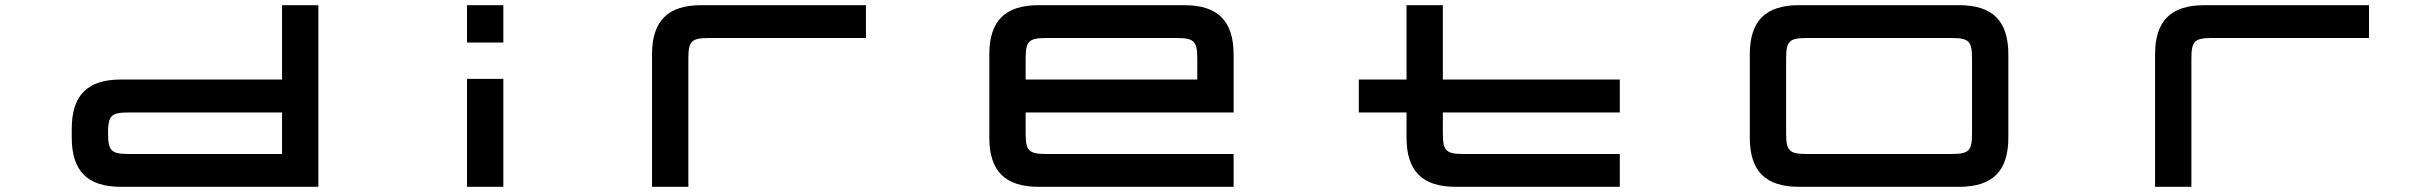

<svg xmlns="http://www.w3.org/2000/svg" viewBox="-20 -720 9347 740"><path d="M446.5 0H1207V-700H1067V-413.5H446.5C317 -413.5 256.5 -353 256.5 -223.5V-190C256.5 -60.5 317 0 446.5 0ZM396.5 -206.5V-207C396.5 -275 408.5 -286.5 476.5 -286.5H1067V-126.5H476.5C408.5 -126.5 396.5 -138.5 396.5 -206.5Z M1780 -416V0H1920V-416ZM1780 -556H1920V-700H1780Z M2493 -510V0H2633V-493.5C2633 -561.5 2644.5 -573.5 2713 -573.5H3317.5V-700H2683C2553.5 -700 2493 -639.5 2493 -510Z M4544.5 -700H3983C3853.5 -700 3793 -639.5 3793 -510V-190C3793 -60.5 3853.5 0 3983 0H4734.5V-126.5H4013C3945 -126.5 3933 -138.5 3933 -206.5V-286.5H4734.5V-510C4734.5 -639.5 4673.5 -700 4544.5 -700ZM3933 -413.5V-493.5C3933 -561.5 3945 -573.5 4013 -573.5H4514.5C4582.5 -573.5 4594.5 -561.5 4594.5 -493.5V-413.5Z M5217 -413.5V-286.5H5401V-190C5401 -60.5 5461.5 0 5591 0H6223V-126.5H5621C5553 -126.5 5541 -138.5 5541 -206.5V-286.5H6223V-413.5H5541V-700H5401V-413.5Z M7530.5 -700H6914C6784.5 -700 6724 -639.5 6724 -510V-190C6724 -60.5 6784.5 0 6914 0H7530.5C7660 0 7720.5 -60.5 7720.5 -190V-510C7720.5 -639.5 7660 -700 7530.5 -700ZM6864 -206.5V-493.5C6864 -561.5 6876 -573.5 6944 -573.5H7500.5C7569 -573.5 7580.5 -561.5 7580.5 -493.5V-206.5C7580.5 -138.5 7569 -126.5 7500.5 -126.5H6944C6876 -126.5 6864 -138.5 6864 -206.5Z M8286 -510V0H8426V-493.5C8426 -561.5 8437.5 -573.5 8506 -573.5H9110.5V-700H8476C8346.5 -700 8286 -639.5 8286 -510Z"/></svg>

Font: Melete Medium
Style: Regular
Weight: 500
Width: 6
Designer: Sora Sagano
Foundry: DOT COLON
Version: Version 0.200;FEAKit 1.0